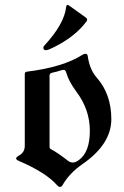

<svg xmlns="http://www.w3.org/2000/svg" viewBox="-20 -738 498 768"><path d="M44.4 0ZM153.3 -547.9Q153.3 -551.3 158.2 -556.6Q237.3 -642.6 244.6 -710Q245.6 -718.3 250.5 -718.3Q253.4 -718.3 257.8 -714.8L323.7 -667.5Q328.6 -664.1 328.6 -659.9Q328.6 -655.8 325.7 -651.9Q285.6 -598.6 217.8 -561Q174.3 -537.1 164.1 -537.1Q153.3 -537.1 153.3 -547.9ZM56.6 -116.2Q79.1 -128.9 79.1 -154.8V-441.4Q79.1 -450.2 86.9 -451.2Q232.4 -469.2 310.1 -519Q315.9 -522.9 322.8 -522.9Q329.6 -522.9 331.1 -513.2Q338.4 -460 366.7 -427.7Q425.3 -361.8 425.3 -261.2Q425.3 -161.6 310.5 -82Q258.3 -45.9 231.4 0.5Q226.1 9.8 220.2 9.8Q214.4 9.8 207 1.5Q163.6 -47.9 54.7 -94.7Q44.4 -99.1 44.4 -104.2Q44.4 -109.4 56.6 -116.2ZM178.2 -149.9Q178.2 -144 184.1 -141.1Q210.4 -127.4 252.9 -94.2Q261.2 -87.9 271.7 -87.9Q282.2 -87.9 295.9 -98.1Q339.4 -129.9 339.4 -214.8Q339.4 -299.8 285.6 -371.1Q254.9 -413.1 246.1 -444.3Q242.2 -458.5 235.4 -458.5Q228.5 -458.5 222.2 -456.1Q210 -451.7 187.5 -446.8Q178.2 -444.8 178.2 -435.5Z"/></svg>

Font: UnifrakturMaguntia
Style: Book
Weight: 400
Designer: j. 'mach' wust, Gerrit Ansmann, Georg Duffner, based on a font by Peter Wiegel, original typeface by Carl Albert Fahrenw
Version: Version 2017-03-19